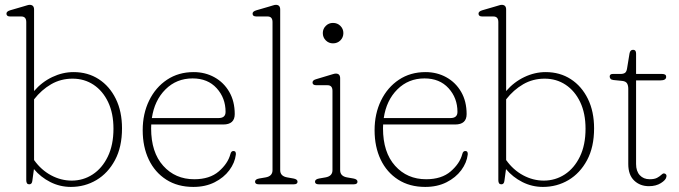

<svg xmlns="http://www.w3.org/2000/svg" viewBox="-20 -744 2739 775"><path d="M117.5 -705.5V-376.5Q149 -413 191 -433Q233 -453 277 -453Q334.5 -453 378.5 -424.5Q422.5 -396 447.5 -345Q472.5 -294 472.5 -226Q472.5 -150.5 444.2 -97.8Q416 -45 369.2 -17.2Q322.5 10.5 266 10.5Q222 10.5 183 -9.2Q144 -29 117 -61.5L110.5 -14Q109 0 98 0Q86 0 86 -16.5V-655Q86 -677.5 66 -677.5H21Q6 -677.5 6 -689Q6 -698 21 -702.5L72.5 -717.5Q81.5 -720 88.2 -722.2Q95 -724.5 99.5 -724.5Q117.5 -724.5 117.5 -705.5ZM273 -426.5Q225.5 -426.5 186.5 -404Q147.5 -381.5 117.5 -343V-98Q146 -58 186 -36.5Q226 -15 269.5 -15Q316 -15 354.2 -40Q392.5 -65 415.2 -112Q438 -159 438 -224.5Q438 -286.5 416.5 -331.8Q395 -377 357.8 -401.8Q320.5 -426.5 273 -426.5Z M927.5 -283.5Q927.5 -241.5 881 -241.5H590.5Q590 -234 590 -226Q590 -129 638.8 -74.8Q687.5 -20.5 764 -20.5Q826.5 -20.5 863.2 -52.2Q900 -84 910 -122Q913 -134.5 922 -134.5Q933.5 -134.5 932 -120Q928 -87 905.8 -57Q883.5 -27 846.2 -8.2Q809 10.5 760.5 10.5Q697 10.5 651 -19Q605 -48.5 580.5 -100Q556 -151.5 556 -218.5Q556 -285 582 -338.2Q608 -391.5 654.2 -422.2Q700.5 -453 761.5 -453Q808 -453 845.8 -432Q883.5 -411 905.5 -373Q927.5 -335 927.5 -283.5ZM757.5 -427.5Q692.5 -427.5 648 -383.2Q603.5 -339 593 -267.5H862.5Q890.5 -267.5 890.5 -292.5Q890.5 -348.5 854.5 -388Q818.5 -427.5 757.5 -427.5Z M1111 -705.5V-57Q1111 -33 1139 -28L1164.5 -23.5Q1181 -20.5 1181 -10.5Q1181 0 1165.5 0H1025Q1009.5 0 1009.5 -10.5Q1009.5 -20.5 1026 -23.5L1052.5 -28Q1080 -33 1080 -57V-655Q1080 -677.5 1060 -677.5H1015Q999.5 -677.5 999.5 -689Q999.5 -698 1015 -702.5L1066.5 -717.5Q1075 -720 1082 -722.2Q1089 -724.5 1093.5 -724.5Q1111 -724.5 1111 -705.5Z M1324 -569Q1307 -569 1295 -581Q1283 -593 1283 -610.5Q1283 -627.5 1295 -639.5Q1307 -651.5 1324 -651.5Q1342 -651.5 1354 -639.5Q1366 -627.5 1366 -610.5Q1366 -593 1354 -581Q1342 -569 1324 -569ZM1353 -428V-57Q1353 -33 1380.5 -28L1406.5 -23.5Q1423 -20.5 1423 -10.5Q1423 0 1407.5 0H1267Q1251.5 0 1251.5 -10.5Q1251.5 -20.5 1268 -23.5L1294 -28Q1322 -33 1322 -57V-377.5Q1322 -400 1302 -400H1257Q1241.5 -400 1241.5 -411Q1241.5 -420.5 1256.5 -424.5L1308 -440Q1317 -442.5 1324 -444.8Q1331 -447 1335.5 -447Q1353 -447 1353 -428Z M1863.5 -283.5Q1863.5 -241.5 1817 -241.5H1526.5Q1526 -234 1526 -226Q1526 -129 1574.8 -74.8Q1623.5 -20.5 1700 -20.5Q1762.5 -20.5 1799.2 -52.2Q1836 -84 1846 -122Q1849 -134.5 1858 -134.5Q1869.5 -134.5 1868 -120Q1864 -87 1841.8 -57Q1819.5 -27 1782.2 -8.2Q1745 10.5 1696.5 10.5Q1633 10.5 1587 -19Q1541 -48.5 1516.5 -100Q1492 -151.5 1492 -218.5Q1492 -285 1518 -338.2Q1544 -391.5 1590.2 -422.2Q1636.5 -453 1697.5 -453Q1744 -453 1781.8 -432Q1819.5 -411 1841.5 -373Q1863.5 -335 1863.5 -283.5ZM1693.5 -427.5Q1628.5 -427.5 1584 -383.2Q1539.5 -339 1529 -267.5H1798.5Q1826.5 -267.5 1826.5 -292.5Q1826.5 -348.5 1790.5 -388Q1754.5 -427.5 1693.5 -427.5Z M2023 -705.5V-376.5Q2054.5 -413 2096.5 -433Q2138.5 -453 2182.5 -453Q2240 -453 2284 -424.5Q2328 -396 2353 -345Q2378 -294 2378 -226Q2378 -150.5 2349.8 -97.8Q2321.5 -45 2274.8 -17.2Q2228 10.5 2171.5 10.5Q2127.5 10.5 2088.5 -9.2Q2049.5 -29 2022.5 -61.5L2016 -14Q2014.5 0 2003.5 0Q1991.5 0 1991.5 -16.5V-655Q1991.5 -677.5 1971.5 -677.5H1926.5Q1911.5 -677.5 1911.5 -689Q1911.5 -698 1926.5 -702.5L1978 -717.5Q1987 -720 1993.8 -722.2Q2000.5 -724.5 2005 -724.5Q2023 -724.5 2023 -705.5ZM2178.5 -426.5Q2131 -426.5 2092 -404Q2053 -381.5 2023 -343V-98Q2051.5 -58 2091.5 -36.5Q2131.5 -15 2175 -15Q2221.5 -15 2259.8 -40Q2298 -65 2320.8 -112Q2343.5 -159 2343.5 -224.5Q2343.5 -286.5 2322 -331.8Q2300.5 -377 2263.2 -401.8Q2226 -426.5 2178.5 -426.5Z M2491 -417.5 2456 -421Q2447.5 -422 2444.2 -426.2Q2441 -430.5 2441 -435Q2441 -445.5 2453.5 -445.5H2484.5Q2496.5 -445.5 2502.8 -450Q2509 -454.5 2511 -467L2521 -528Q2523.5 -543 2535.5 -543Q2547.5 -543 2547.5 -528V-445.5H2652.5Q2669 -445.5 2669 -434Q2669 -419.5 2645.5 -419.5H2547.5V-82Q2547.5 -53 2562.5 -36.8Q2577.5 -20.5 2602.5 -20.5Q2621.5 -20.5 2632.2 -26.2Q2643 -32 2649 -38Q2655 -44 2660 -44Q2665 -44 2668.2 -40Q2671.5 -36 2669.5 -29Q2667.5 -17.5 2647.8 -5Q2628 7.5 2599.5 7.5Q2563.5 7.5 2539.8 -15.2Q2516 -38 2516 -82V-385.5Q2516 -399.5 2510.8 -407.8Q2505.5 -416 2491 -417.5Z"/></svg>

Font: Fraunces 72pt SuperSoft Thin
Style: Regular
Weight: 100
Version: Version 1.000;[b76b70a41]